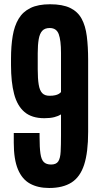

<svg xmlns="http://www.w3.org/2000/svg" viewBox="-20 -890 504 919"><path d="M215.3 9.8Q161.6 9.8 123.8 -11Q85.9 -31.7 65.9 -79.3Q45.9 -127 45.9 -206.5V-253.4H169.4V-235.4Q169.4 -183.6 173.6 -154.8Q177.7 -126 189.7 -114.3Q201.7 -102.5 224.6 -102.5Q249 -102.5 258.8 -117.4Q268.6 -132.3 270.3 -163.6Q272 -194.8 272 -243.2V-342.3Q259.8 -334.5 240 -329.3Q220.2 -324.2 192.4 -324.2Q132.3 -324.2 97.4 -353.8Q62.5 -383.3 47.6 -439.9Q32.7 -496.6 32.7 -578.1V-609.4Q32.7 -669.9 40.8 -718Q48.8 -766.1 69.1 -800Q89.4 -834 126 -851.8Q162.6 -869.6 219.7 -869.6Q279.3 -869.6 315.7 -852.1Q352.1 -834.5 370.6 -800.5Q389.2 -766.6 395.5 -716.6Q401.9 -666.5 401.9 -602.1V-258.8Q401.9 -160.6 382.8 -101.8Q363.8 -43 322.5 -16.6Q281.2 9.8 215.3 9.8ZM216.8 -431.6Q233.4 -431.6 243.9 -434.1Q254.4 -436.5 261 -440.4Q267.6 -444.3 272 -449.2V-636.7Q272 -696.8 261.2 -726.3Q250.5 -755.9 217.8 -755.9Q194.3 -755.9 182.1 -742.4Q169.9 -729 165.3 -702.1Q160.6 -675.3 160.6 -635.3V-558.6Q160.6 -512.7 165.3 -484.9Q169.9 -457 182.1 -444.3Q194.3 -431.6 216.8 -431.6Z"/></svg>

Font: Antonio
Style: Bold
Weight: 700
Designer: Vernon Adams
Foundry: Vernon Adams
Version: Version 1.002